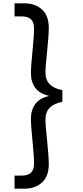

<svg xmlns="http://www.w3.org/2000/svg" viewBox="-20 -954 502 1161"><path d="M357 -338Q255 -319 255 -233Q255 -195 265 -103Q275 -5 275 39Q275 111 234.5 149Q194 187 126 187H68V108H109Q148 108 167 90.5Q186 73 186 33Q186 4 182 -38.5Q178 -81 177 -96Q167 -192 167 -236Q167 -289 193.5 -325Q220 -361 275 -373V-375Q220 -387 193.5 -422.5Q167 -458 167 -511Q167 -555 177 -651Q178 -666 182 -708.5Q186 -751 186 -780Q186 -820 167 -837.5Q148 -855 109 -855H68V-934H126Q194 -934 234.5 -896Q275 -858 275 -786Q275 -742 265 -644Q255 -552 255 -514Q255 -428 357 -409Z"/></svg>

Font: A Bank Premium Regular
Style: Regular
Weight: 400
Designer: Ninad Kale (Devanagari), Jonny Pinhorn (Latin), Htun Naung (Myanmar)
Foundry: Indian Type Foundry
Version: 4.004